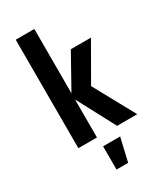

<svg xmlns="http://www.w3.org/2000/svg" viewBox="-224 -781 908 1073"><g transform="rotate(-30 230.0 -245.0)"><path d="M70 0V-700H190V-285L310 -500H440L305 -265L450 0H320L190 -245V0ZM195 210V60H305L270 210Z"/></g></svg>

Font: Cuprum
Style: Bold
Weight: 700
Designer: Jovanny Lemonad
Foundry: Jovanny Lemonad
Version: Version 2.000